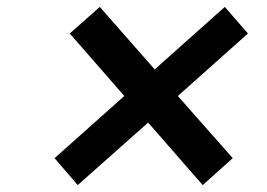

<svg xmlns="http://www.w3.org/2000/svg" viewBox="-20 -588 772 556"><path d="M698 -491 495 -310 654 -130 567 -52 409 -233 205 -52 138 -130 340 -310 182 -491 269 -568 428 -387 631 -568Z"/></svg>

Font: Orkney
Style: BoldItalic
Weight: 700
Designer: Samuel Oakes and Alfredo Marco Pradil
Foundry: Alfredo Marco Pradil
Version: 1.0; ttfautohint (v1.5)